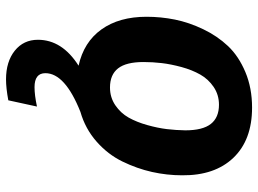

<svg xmlns="http://www.w3.org/2000/svg" viewBox="-126 -460 828 615"><g transform="rotate(90 287.5 -152.0)"><path d="M324.2 -545.9Q427.7 -545.9 484.9 -486.1Q542 -426.3 541 -321.8Q541 -273.4 530.3 -225.3Q519.5 -177.2 496.8 -130.6Q474.1 -84 433.1 -47.9Q392.1 -11.7 337.9 3.9Q213.9 53.2 213.9 116.2Q213.9 150.9 258.8 150.9Q284.2 150.9 320.8 143.1L300.8 234.9Q261.2 242.2 233.9 242.2Q176.8 242.2 141.8 214.1Q106.9 186 106.9 140.1Q106.9 62.5 189.9 9.8Q114.3 -6.8 73.7 -63.5Q33.2 -120.1 33.2 -208Q33.2 -253.9 42.2 -298.8Q51.3 -343.8 73 -389.2Q94.7 -434.6 127 -468.8Q159.2 -502.9 210.2 -524.4Q261.2 -545.9 324.2 -545.9ZM259.8 -90.8Q291.5 -90.8 316.7 -107.9Q341.8 -125 356.2 -150.6Q370.6 -176.3 380.1 -210.2Q389.6 -244.1 393.1 -273.4Q396.5 -302.7 397 -332Q397 -387.7 376.5 -413.8Q356 -439.9 314.9 -439.9Q283.2 -439.9 258.1 -422.9Q232.9 -405.8 218.3 -379.9Q203.6 -354 194.3 -320.1Q185.1 -286.1 181.6 -256.6Q178.2 -227.1 178.2 -198.2Q178.2 -142.6 198.5 -116.7Q218.8 -90.8 259.8 -90.8Z"/></g></svg>

Font: FiraGO SemiBold
Style: Italic
Weight: 600
Italic angle: -8°
Designer: bBox Type GmbH
Foundry: bBox Type GmbH
Version: Version 1.001;PS 001.001;hotconv 1.0.88;makeotf.lib2.5.64775